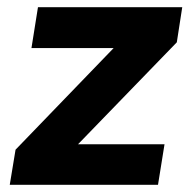

<svg xmlns="http://www.w3.org/2000/svg" viewBox="-20 -511 524 531"><path d="M7 0 23 -97 328 -413 332 -378H67L85 -491H484L469 -394L158 -73L154 -112H435L417 0Z"/></svg>

Font: Nunito Sans 12pt ExtraLight 12pt ExtraBold
Style: Italic
Weight: 800
Italic angle: -9°
Version: Version 3.101;gftools[0.9.27]